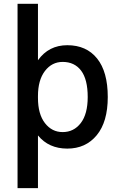

<svg xmlns="http://www.w3.org/2000/svg" viewBox="-20 -771 625 1010"><path d="M546.9 -260.7Q546.9 -129.9 488.8 -59.6Q430.7 10.7 334 10.7Q236.3 10.7 179.7 -58.6V218.8H72.3V-751H179.7V-454.1Q236.3 -533.2 334 -533.2Q434.6 -533.2 490.7 -463.4Q546.9 -393.6 546.9 -260.7ZM441.4 -260.7Q441.4 -353.5 406.7 -399.4Q372.1 -445.3 309.6 -445.3Q252.9 -445.3 216.3 -397.5Q179.7 -349.6 179.7 -265.6V-255.9Q179.7 -170.9 216.3 -123.5Q252.9 -76.2 309.6 -76.2Q368.2 -76.2 404.8 -123.5Q441.4 -170.9 441.4 -260.7Z"/></svg>

Font: Gen Shin Gothic Medium
Style: Regular
Weight: 500
Designer: [Source Han Sans]
Ryoko NISHIZUKA  (kana & ideographs); Paul D. Hunt (Latin, Greek & Cyrillic); Wenlong ZHANG  (bopomofo
Version: Version 1.002.20150607